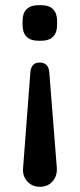

<svg xmlns="http://www.w3.org/2000/svg" viewBox="-20 -561 307 740"><path d="M133 -320Q167 -320 170 -282L199 86Q201 117 182.5 138Q164 159 134 159Q104 159 85 138Q66 117 69 86L97 -282Q100 -320 133 -320ZM127 -541H140Q169 -541 184.5 -525.5Q200 -510 200 -481V-464Q200 -435 184.5 -419.5Q169 -404 140 -404H127Q98 -404 82.5 -419.5Q67 -435 67 -464V-481Q67 -510 82.5 -525.5Q98 -541 127 -541Z"/></svg>

Font: Quicksand Variable Light
Style: Regular
Weight: 300
Designer: Andrew Paglinawan
Foundry: Andrew Paglinawan
Version: Version 3.004